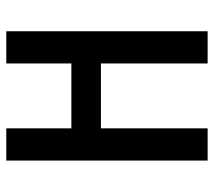

<svg xmlns="http://www.w3.org/2000/svg" viewBox="-54 -610 665 596"><g transform="rotate(-90 278.0 -312.5)"><path d="M77.1 0H177.1V-331.2H378.5V0H478.5V-625H378.5V-422.9H177.1V-625H77.1Z"/></g></svg>

Font: Afacad Medium
Style: Regular
Weight: 500
Designer: Kristian Moeller
Foundry: Dicotype
Version: Version 1.000